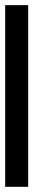

<svg xmlns="http://www.w3.org/2000/svg" viewBox="-20 -722 208 742"><path d="M0 0V-702.1H88.9V0Z"/></svg>

Font: Favorite Color
Style: Regular
Weight: 400
Designer: Bryce Wilner
Version: Version 1.000;PS 1.0;hotconv 16.6.51;makeotf.lib2.5.65220 DE